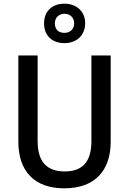

<svg xmlns="http://www.w3.org/2000/svg" viewBox="-20 -1016 703 1046"><path d="M331 -781C397 -781 444 -823 444 -890C444 -955 395 -996 331 -996C264 -996 220 -955 220 -888C220 -822 264 -781 331 -781ZM331 -837C297 -837 279 -857 279 -889C279 -920 301 -941 331 -941C362 -941 384 -920 384 -889C384 -857 362 -837 331 -837ZM583 -243V-714H478V-248C478 -140 434 -82 333 -82C235 -82 185 -135 185 -247V-714H80V-244C80 -84 167 10 330 10C500 10 583 -90 583 -243Z"/></svg>

Font: Noto Sans Devanagari UI SemiCondensed Medium
Style: Regular
Weight: 500
Width: 4
Designer: Jelle Bosma - Monotype Design Team
Foundry: Monotype Imaging Inc.
Version: Version 2.004